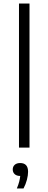

<svg xmlns="http://www.w3.org/2000/svg" viewBox="-20 -828 272 1077"><path d="M86.5 0V-808H145.5V0ZM74.5 229Q83.5 207.5 87.8 190.8Q92 174 93.5 159Q73.5 159 62.5 149Q51.5 139 51.5 122.5Q51.5 106.5 62.5 96.5Q73.5 86.5 93 86.5Q137.5 86.5 137.5 135.5Q137.5 155.5 131 180.5Q124.5 205.5 112 229Z"/></svg>

Font: Encode Sans Semi Expanded Light
Style: Regular
Weight: 300
Width: 6
Designer: Multiple Designers
Foundry: Impallari Type
Version: Version 3.000; ttfautohint (v1.8.3) -l 8 -r 50 -G 200 -x 14 